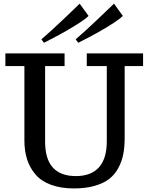

<svg xmlns="http://www.w3.org/2000/svg" viewBox="-20 -1031 823 1064"><path d="M390.1 13.2Q317.4 13.2 263.4 -6.6Q209.5 -26.4 177.7 -63Q115.2 -134.3 115.2 -252V-665H9.8V-734.9H337.9V-665H230V-245.1Q230 -55.2 400.9 -55.2Q484.4 -55.2 528.1 -103.5Q571.8 -151.9 571.8 -248V-665H460.9V-734.9H772.9V-665H670.9V-267.1Q670.9 -216.8 663.1 -176.5Q655.3 -136.2 635.7 -100.1Q616.2 -63.5 585 -39.3Q553.7 -15.1 504.4 -1Q454.6 13.2 390.1 13.2ZM413.6 -793.9 399.4 -813Q425.8 -835.4 459 -866Q492.2 -896.5 523.9 -926.8Q555.7 -957 578.1 -978.5L611.8 -1010.7L660.6 -942.9Q646.5 -928.2 612.8 -906Q579.1 -883.8 539.1 -860.8Q499 -837.9 464.8 -820.3ZM223.6 -793.9 209.5 -813Q235.8 -835.4 269 -866Q302.2 -896.5 334.2 -926.8Q366.2 -957 388.2 -978.5L421.4 -1010.7L470.7 -942.9Q456.5 -928.2 422.6 -906Q388.7 -883.8 348.6 -860.8Q308.6 -837.9 274.4 -820.3Z"/></svg>

Font: Trocchi
Style: Regular
Weight: 400
Designer: Vernon Adams
Foundry: Vernon Adams
Version: Version 1.101; ttfautohint (v1.8.4.7-5d5b);gftools[0.9.27]